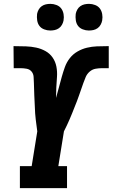

<svg xmlns="http://www.w3.org/2000/svg" viewBox="-20 -974 583 994"><path d="M83 0V-114H144L173 -294Q171 -309 169 -324.5Q167 -340 165 -355.5Q163 -371 162 -386.5Q161 -402 160.5 -418Q160 -434 159 -449.5Q158 -465 157.5 -481Q157 -497 156.5 -512.5Q156 -528 155.5 -544Q155 -560 154 -576Q153 -592 143.5 -603.5Q134 -615 118.5 -618Q103 -621 87 -621H51L50 -735H59Q87 -735 114.5 -734Q142 -733 167.5 -727.5Q193 -722 215.5 -709.5Q238 -697 252.5 -676Q267 -655 272 -629Q277 -603 275 -575.5Q273 -548 271.5 -521Q270 -494 270 -467Q277 -494 285 -521.5Q293 -549 300 -577Q307 -602 316 -627Q325 -652 341.5 -673Q358 -694 381.5 -707.5Q405 -721 430.5 -727Q456 -733 481 -734Q506 -735 531 -735H543V-621H507Q491 -621 474.5 -618Q458 -615 444.5 -603.5Q431 -592 424 -576Q417 -560 411.5 -544Q406 -528 400.5 -512.5Q395 -497 389.5 -481Q384 -465 378 -449.5Q372 -434 365.5 -418Q359 -402 353 -386.5Q347 -371 340 -355.5Q333 -340 326 -324.5Q319 -309 311 -294L282 -114H327V0ZM440 -816Q424 -816 408.5 -822Q393 -828 384 -840Q375 -852 372.5 -868.5Q370 -885 372 -902Q374 -913 380 -924Q386 -935 396 -942Q406 -949 417.5 -951.5Q429 -954 441 -954Q457 -954 472.5 -948Q488 -942 497 -930Q506 -918 509 -901.5Q512 -885 509 -868Q507 -857 501 -846Q495 -835 485 -828Q475 -821 463.5 -818.5Q452 -816 440 -816ZM240 -816Q224 -816 208.5 -822Q193 -828 184 -840Q175 -852 172.5 -868.5Q170 -885 172 -902Q174 -913 180 -924Q186 -935 196 -942Q206 -949 217.5 -951.5Q229 -954 241 -954Q257 -954 272.5 -948Q288 -942 297 -930Q306 -918 309 -901.5Q312 -885 309 -868Q307 -857 301 -846Q295 -835 285 -828Q275 -821 263.5 -818.5Q252 -816 240 -816Z"/></svg>

Font: Iosevka Curly Slab Heavy
Style: Italic
Weight: 900
Italic angle: -9°
Monospace: yes
Designer: Belleve Invis
Foundry: Belleve Invis
Version: Version 22.1.2; ttfautohint (v1.8.4)